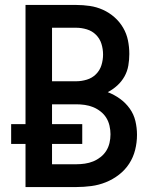

<svg xmlns="http://www.w3.org/2000/svg" viewBox="-20 -755 640 775"><path d="M83 0V-174H25V-254H83V-735H288Q315 -735 342.5 -731Q370 -727 395.5 -715.5Q421 -704 442 -685.5Q463 -667 477 -643Q491 -619 496.5 -592Q502 -565 502 -537Q502 -514 498 -490.5Q494 -467 482.5 -446.5Q471 -426 453.5 -410Q436 -394 415 -383Q441 -373 464 -356.5Q487 -340 503.5 -317Q520 -294 526.5 -266.5Q533 -239 533 -211Q533 -180 525.5 -150Q518 -120 501.5 -94.5Q485 -69 460.5 -50Q436 -31 407.5 -19.5Q379 -8 348.5 -4Q318 0 288 0ZM190 -427H288Q309 -427 330.5 -433.5Q352 -440 367.5 -455.5Q383 -471 389.5 -492Q396 -513 396 -535Q396 -557 389.5 -578Q383 -599 367.5 -614.5Q352 -630 330.5 -636.5Q309 -643 288 -643H190ZM190 -92H288Q305 -92 322.5 -94.5Q340 -97 356 -103.5Q372 -110 386 -121Q400 -132 409 -146.5Q418 -161 422 -178Q426 -195 426 -213Q426 -213 426 -213Q426 -213 426 -213Q426 -230 422 -247.5Q418 -265 409 -279.5Q400 -294 386 -305Q372 -316 356 -322.5Q340 -329 322.5 -331.5Q305 -334 288 -334H190V-254H312V-174H190Z"/></svg>

Font: Iosevka SS04 Semibold Extended
Style: Regular
Weight: 600
Width: 7
Monospace: yes
Designer: Belleve Invis
Foundry: Belleve Invis
Version: Version 19.0.0; ttfautohint (v1.8.4)